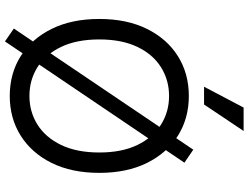

<svg xmlns="http://www.w3.org/2000/svg" viewBox="-138 -868 1036 801"><g transform="rotate(90 380.5 -468.0)"><path d="M153.3 29.8 99.6 -7.3 605 -755.9 659.2 -718.8ZM701.7 -363.8Q701.7 -248.5 660.2 -164.8Q618.7 -81.1 546.1 -35.6Q473.6 9.8 380.9 9.8Q287.6 9.8 215.1 -35.6Q142.6 -81.1 101.1 -164.8Q59.6 -248.5 59.6 -363.8Q59.6 -479 101.1 -562.7Q142.6 -646.5 215.1 -691.9Q287.6 -737.3 380.9 -737.3Q474.1 -737.3 546.4 -691.9Q618.7 -646.5 660.2 -562.7Q701.7 -479 701.7 -363.8ZM616.7 -363.8Q616.7 -458 585.2 -522.9Q553.7 -587.9 500.2 -621.3Q446.8 -654.8 380.9 -654.8Q314.9 -654.8 261.2 -621.3Q207.5 -587.9 176.3 -522.9Q145 -458 145 -363.8Q145 -269.5 176.3 -204.3Q207.5 -139.2 261 -105.7Q314.5 -72.3 380.9 -72.3Q446.8 -72.3 500.2 -105.7Q553.7 -139.2 585.2 -204.3Q616.7 -269.5 616.7 -363.8ZM342.3 -800.8 429.2 -965.8H526.9L416.5 -800.8Z"/></g></svg>

Font: Sahel VF Regular
Style: Regular
Weight: 400
Foundry: Saber Rastikerdar (saber.rastikerdar@gmail.com)
Version: Version 3.4.0